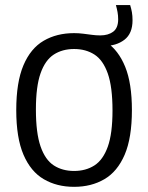

<svg xmlns="http://www.w3.org/2000/svg" viewBox="-20 -734 588 762"><path d="M274 7.5Q205.5 7.5 153.8 -22.8Q102 -53 73.2 -120Q44.5 -187 44.5 -297Q44.5 -407.5 73 -474.8Q101.5 -542 153.2 -572.2Q205 -602.5 274 -602.5Q293 -602.5 310.5 -600.2Q328 -598 344.5 -595.8Q361 -593.5 378 -593.5Q409.5 -593.5 429.2 -608.2Q449 -623 449 -657.5Q449 -672.5 446.5 -686Q444 -699.5 440 -714H496.5Q501 -699.5 503.5 -685.5Q506 -671.5 506 -653.5Q506 -601 473.8 -576.2Q441.5 -551.5 392.5 -551.5L402.5 -566.5Q450 -534.5 476.8 -469Q503.5 -403.5 503.5 -297Q503.5 -187 474.8 -120Q446 -53 394.2 -22.8Q342.5 7.5 274 7.5ZM274 -55.5Q320.5 -55.5 354.8 -77.5Q389 -99.5 407.8 -151.8Q426.5 -204 426.5 -295.5Q426.5 -389 407.8 -442.2Q389 -495.5 354.8 -517.5Q320.5 -539.5 274 -539.5Q227.5 -539.5 193.5 -517.5Q159.5 -495.5 141 -443.2Q122.5 -391 122.5 -299.5Q122.5 -206 141 -152.8Q159.5 -99.5 193.5 -77.5Q227.5 -55.5 274 -55.5Z"/></svg>

Font: Encode Sans SC Condensed
Style: Regular
Weight: 400
Width: 3
Designer: Multiple Designers
Foundry: Impallari Type
Version: Version 3.002